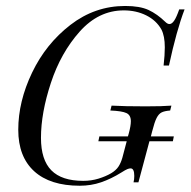

<svg xmlns="http://www.w3.org/2000/svg" viewBox="-20 -602 630 634"><path d="M478.2 -151.6H554L550.8 -135.5H473.4L437.1 0H421Q423.4 -9.7 423.4 -21Q423.4 -46 411.3 -46Q406.5 -46 400.4 -43.5Q394.4 -41.1 380.6 -32.3Q346.8 -11.3 313.7 0Q280.6 11.3 243.5 11.3Q145.2 11.3 92.7 -36.7Q40.3 -84.7 40.3 -173.4Q40.3 -266.9 85.9 -362.1Q131.5 -457.3 212.5 -519.8Q293.5 -582.3 393.5 -582.3Q441.9 -582.3 470.6 -569Q499.2 -555.6 525.8 -529.8Q533.1 -522.6 539.5 -522.6Q547.6 -522.6 555.2 -533.9Q562.9 -545.2 571.8 -571H589.5Q562.9 -501.6 537.9 -385.5H520.2Q524.2 -420.2 524.2 -446Q524.2 -483.1 512.9 -504.8Q496 -534.7 462.9 -551.2Q429.8 -567.7 388.7 -567.7Q305.6 -567.7 243.1 -497.6Q180.6 -427.4 148 -328.2Q115.3 -229 115.3 -146.8Q115.3 -74.2 149.6 -39.5Q183.9 -4.8 254.8 -4.8Q281.5 -4.8 305.2 -12.1Q329 -19.4 346.8 -29.8Q362.9 -39.5 371 -51.6Q379 -63.7 383.9 -80.6L398.4 -135.5H304.8L308.1 -151.6H402.4L404.8 -159.7Q412.1 -186.3 412.1 -201.6Q412.1 -221.8 397.6 -228.6Q383.1 -235.5 344.4 -237.1L348.4 -253.2Q391.1 -250.8 461.3 -250.8Q516.9 -250.8 546 -253.2L541.9 -237.1Q522.6 -235.5 513.3 -230.6Q504 -225.8 497.2 -212.5Q490.3 -199.2 482.3 -167.7Z"/></svg>

Font: Playfair Display SC
Style: Italic
Weight: 400
Italic angle: -14°
Designer: Claus Eggers Sørensen
Foundry: Claus Eggers Sørensen
Version: Version 1.202; ttfautohint (v1.6)